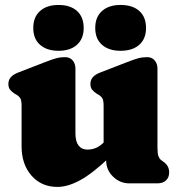

<svg xmlns="http://www.w3.org/2000/svg" viewBox="-20 -722 715 756"><path d="M398 -90V-110L388 -112V-305Q388 -327.5 382.5 -335.8Q377 -344 368 -349L361 -353Q350 -360 343 -368.5Q336 -377 336 -391Q336 -407 345.5 -418Q355 -429 376 -437L482 -478Q507.5 -488 524 -492.5Q540.5 -497 559 -497Q578 -497 589 -484.2Q600 -471.5 600 -452V-142Q600 -116.5 603.8 -107Q607.5 -97.5 614 -92L621 -87Q633 -79 639.5 -68.5Q646 -58 646 -43Q646 -23 633.5 -11.5Q621 0 599 0H489Q453 0 425.5 -26.2Q398 -52.5 398 -90ZM65 -146V-305Q65 -327.5 59.5 -335.8Q54 -344 45 -349L38 -353Q27 -360 20 -368.5Q13 -377 13 -391Q13 -407 22.5 -418Q32 -429 53 -437L159 -478Q184.5 -488 201 -492.5Q217.5 -497 236 -497Q255 -497 266 -484.2Q277 -471.5 277 -452V-197Q277 -165.5 289.2 -149.2Q301.5 -133 324 -133Q339 -133 353.8 -138Q368.5 -143 384 -157L401 -173L439 -129L416 -107Q347 -41 297.5 -13.5Q248 14 206 14Q143 14 104 -30.5Q65 -75 65 -146ZM210.5 -522Q164.5 -522 137.8 -545.5Q111 -569 111 -612Q111 -655 137.8 -678.8Q164.5 -702.5 210.5 -702.5Q257 -702.5 283.2 -678.8Q309.5 -655 309.5 -612Q309.5 -569.5 283.2 -545.8Q257 -522 210.5 -522ZM454.5 -522Q408.5 -522 381.8 -545.5Q355 -569 355 -612Q355 -655 381.8 -678.8Q408.5 -702.5 454.5 -702.5Q502 -702.5 528.5 -678.8Q555 -655 555 -612Q555 -569.5 528.5 -545.8Q502 -522 454.5 -522Z"/></svg>

Font: Fraunces SuperSoft 9pt
Style: Regular
Weight: 900
Version: Version 1.000;[b76b70a41]